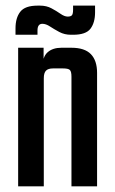

<svg xmlns="http://www.w3.org/2000/svg" viewBox="-20 -656 405 676"><path d="M134.2 0H43.9V-487.9H133.5V-426.9L134.2 -421.4ZM321.8 0H231.6V-386Q231.6 -404.1 226 -409.6Q220.4 -415.1 201.9 -415.1H166.7Q149.7 -415.1 142 -407.3Q134.2 -399.5 134.2 -380.3V-347.8H129.7V-420.4Q129.7 -456.1 147.7 -472Q165.7 -487.9 196.1 -487.9H231.5Q278 -487.9 299.9 -465.4Q321.8 -442.8 321.8 -399.5ZM229.8 -533.6Q207.2 -533.6 188.8 -543.4Q170.4 -553.3 156.1 -562.7Q141.8 -572.2 129.2 -572.2Q112 -572.2 112 -548.8V-533.6H34.6V-556.2Q34.6 -593.1 51.4 -614.6Q68.2 -636.2 112.3 -636.2H121Q143.7 -636.2 161.3 -626.7Q178.9 -617.3 192.9 -607.5Q207 -597.6 218.5 -597.6Q229.1 -597.6 233.2 -602.3Q237.3 -607 237.3 -621.8V-636.2H314.7V-612.5Q314.7 -576.4 298.6 -555Q282.5 -533.6 237.4 -533.6Z"/></svg>

Font: Teko Variable Light
Style: Regular
Weight: 300
Designer: Manushi Parikh, Jonny Pinhorn
Foundry: Indian Type Foundry
Version: Version 3.000